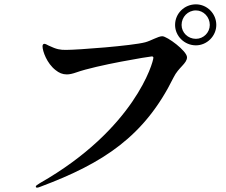

<svg xmlns="http://www.w3.org/2000/svg" viewBox="-20 -854 1040 885"><path d="M883 -645C934 -645 977 -688 977 -739C977 -792 934 -834 883 -834C830 -834 787 -792 787 -739C787 -688 830 -645 883 -645ZM883 -675C846 -675 817 -704 817 -739C817 -776 846 -806 883 -806C918 -806 947 -776 947 -739C947 -704 918 -675 883 -675ZM151 11C155 11 161 9 168 6C456 -102 646 -225 780 -497C803 -544 842 -561 842 -590C842 -619 750 -687 728 -687C709 -687 676 -666 649 -659C588 -643 339 -624 284 -624C257 -624 242 -626 204 -644C195 -649 189 -652 184 -652C180 -652 176 -648 176 -641C176 -618 196 -562 236 -531C252 -518 268 -511 288 -511C300 -511 314 -514 331 -520C426 -554 671 -594 680 -594C685 -594 687 -591 687 -588C687 -568 601 -259 164 -10C151 -2 145 2 145 6C145 9 147 11 151 11Z"/></svg>

Font: Shippori Mincho OTF
Style: Bold
Weight: 800
Designer: FONTDASU
Foundry: FONTDASU / Google Inc. / but / Adobe
Version: Version 3.300;hotconv 1.0.109;makeotfexe 2.5.65596